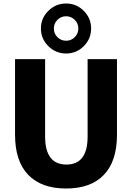

<svg xmlns="http://www.w3.org/2000/svg" viewBox="-20 -1068 755 1098"><path d="M238 -730V-287Q238 -127 360 -127Q481 -127 481 -287V-730H649V-298Q649 -146 574 -68Q499 10 358 10Q217 10 141.5 -68Q66 -146 66 -298V-730ZM459 -1006Q501 -964 501 -905Q501 -846 459 -804Q417 -762 358 -762Q299 -762 256.5 -804Q214 -846 214 -905Q214 -964 256.5 -1006Q299 -1048 358 -1048Q417 -1048 459 -1006ZM407.5 -855.5Q428 -876 428 -905Q428 -934 407.5 -954.5Q387 -975 358 -975Q329 -975 308.5 -954.5Q288 -934 288 -905Q288 -876 308.5 -855.5Q329 -835 358 -835Q387 -835 407.5 -855.5Z"/></svg>

Font: M PLUS 1p ExtraBold
Style: Regular
Weight: 800
Version: Version 1.062